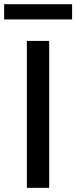

<svg xmlns="http://www.w3.org/2000/svg" viewBox="-57 -904 367 924"><path d="M179.7 0H72.3V-707H179.7ZM290 -810.5H-37.1V-883.8H290Z"/></svg>

Font: Pretendard JP Medium
Style: Regular
Weight: 500
Designer: Base glyphs from Inter by Rasmus Andersson; Hangeul glyphs from Noto Sans CJK(Source Han Sans) by Jang Soo-young and Kan
Foundry: Kil Hyung-jin
Version: Version 1.309